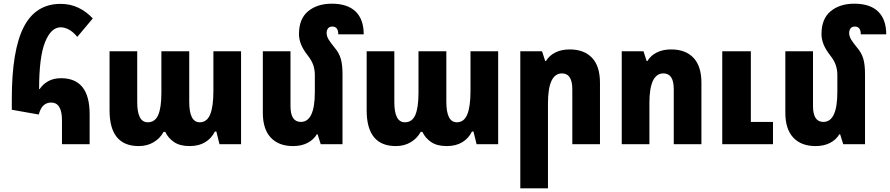

<svg xmlns="http://www.w3.org/2000/svg" viewBox="-20 -782 4825 1041"><path d="M316 0V-130Q316 -226 257 -226Q234 -226 217 -211.5Q200 -197 190 -161L44 -187V-245Q44 -509 108.5 -635Q173 -761 309 -761Q361 -761 405 -740Q449 -719 483 -682L399 -582Q375 -611 352 -622.5Q329 -634 309 -634Q257 -634 224.5 -554Q192 -474 192 -299H195Q212 -325 241 -341.5Q270 -358 311 -358Q466 -358 466 -163V0Z M732 10Q574 10 574 -184V-504H724V-228Q724 -119 781 -119Q821 -119 838 -159Q855 -199 855 -279V-504H1006V-230Q1006 -119 1063 -119Q1102 -119 1119.5 -161.5Q1137 -204 1137 -289V-504H1287V0H1170L1153 -69H1145Q1127 -32 1092.5 -11Q1058 10 1008 10Q956 10 924 -11.5Q892 -33 876 -67H867Q848 -32 813 -11Q778 10 732 10Z M1837 -381V0H1719L1702 -54H1698Q1680 -24 1647 -7Q1614 10 1569 10Q1491 10 1448 -36Q1405 -82 1405 -171V-504H1555V-207Q1555 -121 1611 -121Q1687 -121 1687 -283V-375Q1687 -404 1678.5 -429Q1670 -454 1648 -482Q1623 -514 1612 -542Q1601 -570 1601 -597Q1601 -680 1650.5 -721Q1700 -762 1779 -762Q1864 -762 1908 -719.5Q1952 -677 1952 -596H1814Q1814 -638 1782 -638Q1766 -638 1758.5 -628Q1751 -618 1751 -603Q1751 -585 1762.5 -566.5Q1774 -548 1794 -524Q1818 -496 1827.5 -464Q1837 -432 1837 -381Z M2126 10Q1968 10 1968 -184V-504H2118V-228Q2118 -119 2175 -119Q2215 -119 2232 -159Q2249 -199 2249 -279V-504H2400V-230Q2400 -119 2457 -119Q2496 -119 2513.5 -161.5Q2531 -204 2531 -289V-504H2681V0H2564L2547 -69H2539Q2521 -32 2486.5 -11Q2452 10 2402 10Q2350 10 2318 -11.5Q2286 -33 2270 -67H2261Q2242 -32 2207 -11Q2172 10 2126 10Z M2801 239V-504H2919L2936 -451H2940Q2958 -481 2991 -497.5Q3024 -514 3069 -514Q3147 -514 3190 -468.5Q3233 -423 3233 -333V0H3083V-298Q3083 -384 3027 -384Q2951 -384 2951 -221V239Z M3351 0V-504H3469L3486 -451H3490Q3508 -481 3541 -497.5Q3574 -514 3619 -514Q3697 -514 3740 -468.5Q3783 -423 3783 -333V0H3633V-299Q3633 -384 3577 -384Q3501 -384 3501 -223V0ZM3896 0V-504H4051V-121H4171V0Z M4670 -381V0H4552L4535 -54H4531Q4513 -24 4480 -7Q4447 10 4402 10Q4324 10 4281 -36Q4238 -82 4238 -171V-504H4388V-207Q4388 -121 4444 -121Q4520 -121 4520 -283V-375Q4520 -404 4511.5 -429Q4503 -454 4481 -482Q4456 -514 4445 -542Q4434 -570 4434 -597Q4434 -680 4483.5 -721Q4533 -762 4612 -762Q4697 -762 4741 -719.5Q4785 -677 4785 -596H4647Q4647 -638 4615 -638Q4599 -638 4591.5 -628Q4584 -618 4584 -603Q4584 -585 4595.5 -566.5Q4607 -548 4627 -524Q4651 -496 4660.5 -464Q4670 -432 4670 -381Z"/></svg>

Font: Noto Sans Armenian Condensed ExtraBold
Style: Regular
Weight: 800
Width: 3
Designer: Monotype Design Team
Foundry: Monotype Imaging Inc.
Version: Version 2.008; ttfautohint (v1.8.4.7-5d5b)